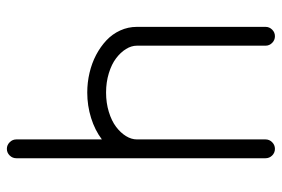

<svg xmlns="http://www.w3.org/2000/svg" viewBox="-149 -660 809 551"><g transform="rotate(-90 255.5 -384.5)"><path d="M399.9 -26.9V-396.2Q399.9 -411.9 390.3 -427.5Q380.6 -443.1 363.6 -455.9Q346.7 -468.8 320.8 -476.7Q294.9 -484.6 265.4 -484.6Q235.8 -484.6 210 -476.7Q184.1 -468.8 167.1 -455.9Q150.1 -443.1 140.5 -427.5Q130.9 -411.9 130.9 -396.2V-26.9Q130.9 -15.9 122.8 -7.9Q114.7 0 103.8 0Q92.8 0 84.8 -7.9Q76.9 -15.9 76.9 -26.9V-742.2Q76.9 -753.2 84.8 -761.2Q92.8 -769.3 103.8 -769.3Q114.7 -769.3 122.8 -761.2Q130.9 -753.2 130.9 -742.2V-496.6Q157.2 -516.6 192.5 -527.6Q227.8 -538.6 265.4 -538.6Q294.2 -538.6 321.9 -532.1Q349.6 -525.6 373.3 -513.2Q397 -500.7 415.2 -483.6Q433.3 -466.6 443.6 -444Q453.9 -421.4 453.9 -396.2V-26.9Q453.9 -15.9 445.9 -7.9Q438 0 427 0Q416 0 408 -7.9Q399.9 -15.9 399.9 -26.9Z"/></g></svg>

Font: Tecnico
Style: Fino
Weight: 400
Version: Version 1.3